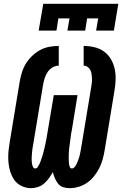

<svg xmlns="http://www.w3.org/2000/svg" viewBox="-20 -975 640 1003"><path d="M343 8Q326 8 309.5 2.5Q293 -3 283 -16Q273 -29 266.5 -44.5Q260 -60 256 -76Q247 -60 236 -44.5Q225 -29 210.5 -16.5Q196 -4 178 2Q160 8 142 8Q123 8 104.5 1.5Q86 -5 72 -16.5Q58 -28 48.5 -44.5Q39 -61 33.5 -79Q28 -97 25.5 -116Q23 -135 23 -155Q23 -175 25.5 -195Q28 -215 31 -234L83 -549Q87 -573 94.5 -597Q102 -621 115.5 -643Q129 -665 148.5 -683.5Q168 -702 190.5 -714Q213 -726 237.5 -730.5Q262 -735 287 -735V-632Q270 -632 254 -622.5Q238 -613 228 -597.5Q218 -582 213 -565.5Q208 -549 205 -532L153 -218Q151 -209 150 -201Q149 -193 148 -184.5Q147 -176 146.5 -167.5Q146 -159 145.5 -151Q145 -143 145.5 -134.5Q146 -126 147.5 -118Q149 -110 152.5 -102.5Q156 -95 164 -95Q172 -95 177 -102.5Q182 -110 185.5 -117Q189 -124 191.5 -131Q194 -138 196.5 -145.5Q199 -153 201.5 -160.5Q204 -168 206 -175.5Q208 -183 209.5 -190Q211 -197 213 -204.5Q215 -212 216.5 -219.5Q218 -227 219.5 -234.5Q221 -242 222.5 -249.5Q224 -257 225 -264.5Q226 -272 227.5 -279.5Q229 -287 230 -294L261 -478H385L355 -294Q353 -287 352 -279.5Q351 -272 350 -264.5Q349 -257 348 -249.5Q347 -242 346 -234.5Q345 -227 344 -219.5Q343 -212 342 -204.5Q341 -197 340.5 -189.5Q340 -182 339.5 -174.5Q339 -167 339 -159.5Q339 -152 339 -145Q339 -138 339.5 -130.5Q340 -123 341 -116Q342 -109 345 -102Q348 -95 356 -95Q363 -95 369 -101.5Q375 -108 378.5 -115Q382 -122 385 -129.5Q388 -137 390.5 -144Q393 -151 395 -158.5Q397 -166 398.5 -173.5Q400 -181 401.5 -188.5Q403 -196 404 -203L456 -517Q458 -529 459.5 -541Q461 -553 460.5 -564.5Q460 -576 458.5 -587.5Q457 -599 452 -609Q447 -619 437.5 -625.5Q428 -632 417 -632V-735Q445 -735 473 -728.5Q501 -722 523 -706Q545 -690 559 -666.5Q573 -643 579 -615.5Q585 -588 584 -559Q583 -530 578 -501L526 -186Q522 -163 515.5 -140Q509 -117 498 -95.5Q487 -74 471 -54Q455 -34 434.5 -20Q414 -6 390.5 1Q367 8 343 8ZM182 -815 206 -955H598L575 -815H482L493 -879H435L425 -815H332L343 -879H285L275 -815Z"/></svg>

Font: Iosevka Slab XBdEx
Style: Italic
Weight: 800
Width: 7
Italic angle: -9°
Monospace: yes
Designer: Belleve Invis
Foundry: Belleve Invis
Version: Version 11.1.1; ttfautohint (v1.8.3)